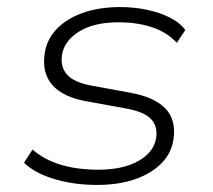

<svg xmlns="http://www.w3.org/2000/svg" viewBox="-20 -515 601 543"><path d="M254 8Q188 8 132.5 -9Q77 -26 48 -55L72 -92Q95 -72 123.5 -59.5Q152 -47 186 -41Q220 -35 257 -35Q328 -35 372 -60Q416 -85 422 -127Q426 -160 405.5 -180Q385 -200 332 -209L222 -229Q158 -241 128.5 -274Q99 -307 106 -361Q111 -401 138.5 -431Q166 -461 212.5 -478Q259 -495 320 -495Q359 -495 395 -487.5Q431 -480 460 -465.5Q489 -451 504 -430L480 -394Q451 -425 408.5 -438.5Q366 -452 316 -452Q245 -452 202.5 -425Q160 -398 155 -357Q151 -324 170.5 -303Q190 -282 238 -273L347 -253Q415 -241 446.5 -209.5Q478 -178 471 -124Q466 -83 437 -53.5Q408 -24 361.5 -8Q315 8 254 8Z"/></svg>

Font: Nunito Sans 10pt SemiExpanded ExtraLight
Style: Italic
Weight: 250
Width: 6
Italic angle: -9°
Designer: Vernon Adams
Foundry: Vernon Adams
Version: Version 3.101;gftools[0.9.27]